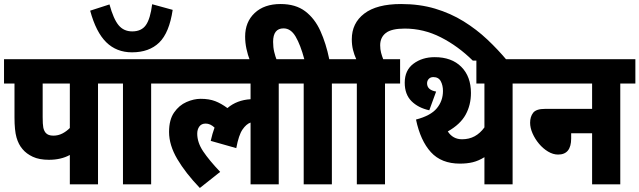

<svg xmlns="http://www.w3.org/2000/svg" viewBox="-20 -916 3177 954"><path d="M467 -501V0H327V-146Q283 -122 223 -122Q175 -122 143 -137Q111 -152 92 -175Q72 -198 62 -233Q52 -268 52 -333V-501H0V-622H542V-501ZM327 -501H192V-334Q192 -299 195 -283Q198 -267 207 -256Q219 -242 245 -242Q269 -242 289.5 -252.5Q310 -263 327 -280Z M731 -501V0H591V-501H529V-622H806V-501ZM838 -867Q821 -753 771 -704.5Q721 -656 636 -656Q559 -656 508 -706Q457 -756 428 -863L524 -894Q544 -821 569.5 -790.5Q595 -760 637 -760Q683 -760 705 -791.5Q727 -823 736 -895Z M793 -501V-622H1440V-501H1365V0H1225V-307Q1204 -300 1185 -272.5Q1166 -245 1154 -180L1027 -216Q1035 -252 1046 -282Q1025 -302 1002 -302Q981 -302 970.5 -287.5Q960 -273 960 -252Q960 -208 989.5 -164Q1019 -120 1074 -62L973 18Q902 -56 861 -125.5Q820 -195 820 -260Q820 -321 845 -357Q870 -393 906.5 -409Q943 -425 977 -425Q1019 -425 1049 -413.5Q1079 -402 1110 -379Q1157 -419 1225 -423V-501Z M1222 -615Q1211 -643 1204.5 -673.5Q1198 -704 1198 -734Q1198 -807 1245.5 -851.5Q1293 -896 1374 -896Q1449 -896 1496.5 -860Q1544 -824 1572 -762Q1600 -700 1616 -622H1704V-501H1629V0H1489V-501H1427V-622H1492Q1473 -693 1449 -734Q1425 -775 1389 -775Q1337 -775 1337 -708Q1337 -681 1342.5 -658Q1348 -635 1356 -615Z M1753 -501H1691V-622H1750Q1740 -644 1734 -668Q1728 -692 1728 -721Q1728 -801 1790 -848.5Q1852 -896 1973 -896Q2065 -896 2142 -873Q2219 -850 2283.5 -810Q2348 -770 2401.5 -719.5Q2455 -669 2500 -615H2329Q2256 -687 2170.5 -730.5Q2085 -774 1991 -774Q1925 -774 1897 -752Q1869 -730 1869 -691Q1869 -671 1873.5 -654Q1878 -637 1884 -622H1968V-501H1893V0H1753Z M2527 -501V0H2387V-135Q2358 -117 2329.5 -110Q2301 -103 2265 -103Q2173 -103 2121 -160Q2069 -217 2047 -322Q2120 -341 2150.5 -378Q2181 -415 2181 -464Q2181 -492 2170 -512.5Q2159 -533 2133 -533Q2119 -533 2110.5 -524Q2102 -515 2102 -502Q2102 -469 2147 -461L2113 -368Q2058 -380 2024.5 -413.5Q1991 -447 1991 -505Q1991 -567 2034.5 -599.5Q2078 -632 2140 -632Q2224 -632 2272 -584Q2320 -536 2320 -454Q2320 -394 2293.5 -346Q2267 -298 2205 -263Q2230 -224 2276 -224Q2311 -224 2338.5 -239Q2366 -254 2387 -283V-501H2347V-622H2602V-501Z M2589 -622H3137V-501H3062V0H2922V-254H2818V-228Q2818 -148 2753 -148Q2728 -148 2703 -163Q2678 -178 2658 -202Q2638 -226 2626 -253.5Q2614 -281 2614 -306Q2614 -336 2629 -355.5Q2644 -375 2688 -375H2922V-501H2589Z"/></svg>

Font: Noto Sans Condensed ExtraBold
Style: Regular
Weight: 800
Width: 3
Designer: Monotype Design Team
Foundry: Monotype Imaging Inc.
Version: Version 2.013; ttfautohint (v1.8.4.7-5d5b)